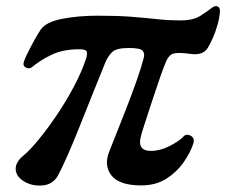

<svg xmlns="http://www.w3.org/2000/svg" viewBox="-20 -579 751 612"><path d="M430 12Q360 12 335 -20Q310 -52 329 -98Q335 -113 349.5 -149.5Q364 -186 382 -232Q400 -278 415.5 -322Q431 -366 438 -394Q442 -408 435 -417Q428 -426 390 -426Q351 -426 337.5 -413Q324 -400 315 -378Q297 -334 276 -281.5Q255 -229 234.5 -177.5Q214 -126 195.5 -84Q177 -42 165 -20Q149 9 116.5 12Q84 15 58 0Q31 -16 30 -39.5Q29 -63 57 -85Q76 -101 103.5 -134.5Q131 -168 160.5 -211.5Q190 -255 215 -302Q240 -349 254 -391Q259 -407 256.5 -414.5Q254 -422 233 -422Q181 -422 144.5 -404.5Q108 -387 82 -365Q73 -358 62 -364Q51 -370 57 -385Q61 -396 70.5 -415Q80 -434 91 -453.5Q102 -473 110 -485Q127 -509 178 -519Q229 -529 292 -529Q356 -529 400 -525.5Q444 -522 480 -518Q516 -514 556 -514Q596 -514 618.5 -528.5Q641 -543 654 -553Q665 -562 673.5 -558.5Q682 -555 681 -542Q680 -524 673.5 -500.5Q667 -477 658 -457Q649 -437 642 -426Q627 -402 589 -407Q553 -412 536 -409Q519 -406 509 -382Q502 -366 491 -334.5Q480 -303 468 -266.5Q456 -230 445.5 -198Q435 -166 430 -148Q415 -98 461 -98Q490 -98 520.5 -113.5Q551 -129 564 -143Q573 -154 587.5 -146.5Q602 -139 596 -121Q587 -93 565.5 -62Q544 -31 510.5 -9.5Q477 12 430 12Z"/></svg>

Font: Zen Antique Soft
Style: Regular
Weight: 400
Designer: Yoshimichi Ohira
Foundry: Positype
Version: Version 1.001